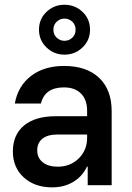

<svg xmlns="http://www.w3.org/2000/svg" viewBox="-20 -792 564 821"><path d="M203.3 9.2Q128.3 9.2 81.7 -33.3Q35 -75.8 35 -144.2Q35 -215.8 82.9 -255.4Q130.8 -295 218.3 -295H352.5V-318.3Q352.5 -365.8 326.2 -392.1Q300 -418.3 253.3 -418.3Q171.7 -418.3 155 -349.2H43.3Q56.7 -424.2 112.5 -467.1Q168.3 -510 254.2 -510Q350 -510 403.8 -459.2Q457.5 -408.3 457.5 -316.7V0H355V-79.2H351.7Q331.7 -36.7 292.5 -13.8Q253.3 9.2 203.3 9.2ZM226.7 -79.2Q280.8 -79.2 316.7 -114.6Q352.5 -150 352.5 -202.5V-216.7H225Q183.3 -216.7 161.2 -198.8Q139.2 -180.8 139.2 -149.2Q139.2 -116.7 162.9 -97.9Q186.7 -79.2 226.7 -79.2ZM255.8 -558.3Q210.8 -558.3 178.8 -589.2Q146.7 -620 146.7 -665Q146.7 -710.8 178.8 -741.2Q210.8 -771.7 255.8 -771.7Q300.8 -771.7 332.9 -741.2Q365 -710.8 365 -665Q365 -620 332.9 -589.2Q300.8 -558.3 255.8 -558.3ZM255.8 -617.5Q275 -617.5 289.2 -630.8Q303.3 -644.2 303.3 -665Q303.3 -685.8 289.2 -699.2Q275 -712.5 255.8 -712.5Q236.7 -712.5 222.5 -699.2Q208.3 -685.8 208.3 -665Q208.3 -644.2 222.5 -630.8Q236.7 -617.5 255.8 -617.5Z"/></svg>

Font: Funnel Sans Medium
Style: Regular
Weight: 500
Version: Version 1.000; Beta; Release 5; Build 24; ttfautohint (v1.8.